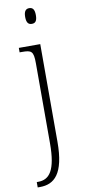

<svg xmlns="http://www.w3.org/2000/svg" viewBox="-106 -781 476 1059"><g transform="rotate(-10 131.5 -251.0)"><path d="M140 -654C158 -654 170 -663 170 -698C170 -732 158 -742 140 -742C123 -742 110 -732 110 -698C110 -663 123 -654 140 -654ZM15 240H28C108 240 166 191 166 11V-536H46V-511H59C112 -511 124 -505 124 -436V12C124 164 86 210 23 210H15Z"/></g></svg>

Font: Noto Serif Sinhala SemiCondensed ExtraLight
Style: Regular
Weight: 200
Width: 4
Designer: Jelle Bosma - Monotype Design Team
Foundry: Monotype Imaging Inc.
Version: Version 2.007